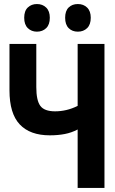

<svg xmlns="http://www.w3.org/2000/svg" viewBox="-20 -932 570 952"><path d="M365 0V-290Q335 -274 301 -267.5Q267 -261 227 -261Q129 -261 78 -315Q27 -369 27 -484V-714H160V-500Q160 -434 180 -407Q200 -380 253 -380Q281 -380 309 -386.5Q337 -393 365 -407V-714H498V0ZM366 -775Q338 -775 320.5 -792.5Q303 -810 303 -844Q303 -878 320.5 -895Q338 -912 366 -912Q394 -912 412 -894.5Q430 -877 430 -844Q430 -810 412 -792.5Q394 -775 366 -775ZM163 -775Q136 -775 118 -792.5Q100 -810 100 -844Q100 -878 118 -895Q136 -912 163 -912Q191 -912 209 -894.5Q227 -877 227 -844Q227 -810 209 -792.5Q191 -775 163 -775Z"/></svg>

Font: Noto Sans Mono Condensed
Style: Bold
Weight: 700
Width: 3
Designer: Monotype Design Team
Foundry: Monotype Imaging Inc.
Version: Version 2.014